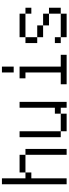

<svg xmlns="http://www.w3.org/2000/svg" viewBox="636 -1364 728 2040"><g transform="rotate(-90 1000.0 -344.0)"><path d="M62.5 -687.5V0H125Q125 0 125 -375H187.5V-437.5H125Q125 -437.5 125 -687.5ZM375 -437.5V0H437.5V-437.5ZM187.5 -437.5H375V-500H187.5Z M625 -62.5V0H812.5V-62.5ZM625 -62.5V-500H562.5V-62.5ZM875 -62.5V0H937.5Q937.5 0 937.5 -500H875Q875 -500 875 -125H812.5V-62.5Z M1437.5 0V-62.5H1312.5V-500H1187.5V-437.5H1250Q1250 -437.5 1250 -62.5H1125V0ZM1250 -687.5Q1250 -687.5 1250 -562.5H1312.5Q1312.5 -562.5 1312.5 -687.5Z M1937.5 -375V-437.5H1875V-375ZM1625 -62.5V0H1875V-62.5ZM1625 -62.5V-125H1562.5V-62.5ZM1875 -62.5H1937.5Q1937.5 -62.5 1937.5 -187.5H1875Q1875 -187.5 1875 -62.5ZM1875 -187.5V-250H1750V-187.5ZM1750 -250V-312.5H1625V-250ZM1625 -312.5Q1625 -312.5 1625 -437.5H1562.5Q1562.5 -437.5 1562.5 -312.5ZM1625 -437.5H1875V-500H1625Z"/></g></svg>

Font: CalcUnifontExMono
Style: Regular
Weight: 500
Version: Version 15.0.06